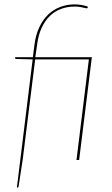

<svg xmlns="http://www.w3.org/2000/svg" viewBox="-20 -730 510 876"><path d="M141 -469H399L341 0H329L385.5 -459H140.5L84 -5L65 120Q64 124 62.2 125Q60.5 126 59 126H57L129 -459L54 -461Q49 -461 49 -465V-469H130L137 -524Q142.5 -569.5 158.8 -604.5Q175 -639.5 199 -662.8Q223 -686 254.2 -698Q285.5 -710 321 -710Q327.5 -710 336.2 -709.2Q345 -708.5 353.2 -707Q361.5 -705.5 369 -703.5Q376.5 -701.5 381 -699L380 -695Q379 -691.5 375.2 -692Q371.5 -692.5 364.5 -694.2Q357.5 -696 346.5 -698Q335.5 -700 320 -700Q287.5 -700 258.8 -689.5Q230 -679 207.5 -657.2Q185 -635.5 169.8 -602.5Q154.5 -569.5 149 -524Z"/></svg>

Font: Lato Hairline
Style: Italic
Weight: 100
Italic angle: -7°
Designer: Lukasz Dziedzic
Foundry: tyPoland Lukasz Dziedzic
Version: Version 2.007; 2014-02-27